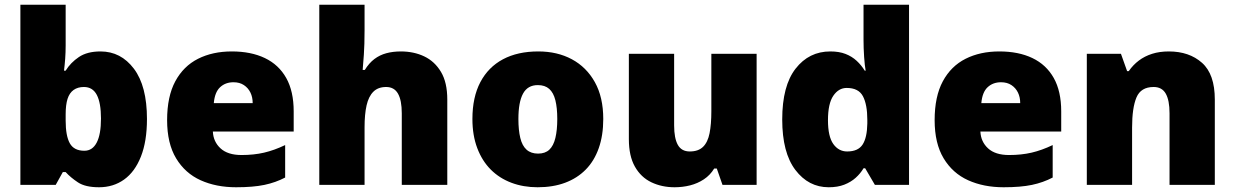

<svg xmlns="http://www.w3.org/2000/svg" viewBox="-20 -780 5209 810"><path d="M257 -588Q257 -559 255 -532Q253 -505 250 -482H257Q278 -516 313 -539.5Q348 -563 404 -563Q490 -563 545 -490Q600 -417 600 -278Q600 -184 574.5 -119.5Q549 -55 503.5 -22.5Q458 10 398 10Q340 10 309 -10.5Q278 -31 257 -54H245L215 0H66V-760H257ZM334 -413Q308 -413 290.5 -400.5Q273 -388 265 -363Q257 -338 257 -298V-271Q257 -207 274.5 -175.5Q292 -144 336 -144Q370 -144 388 -178.5Q406 -213 406 -280Q406 -346 388.5 -379.5Q371 -413 334 -413Z M958 -563Q1039 -563 1097.5 -535Q1156 -507 1187.5 -451Q1219 -395 1219 -310V-225H878Q880 -182 910.5 -154Q941 -126 999 -126Q1051 -126 1094 -136Q1137 -146 1183 -168V-31Q1143 -10 1095.5 0Q1048 10 976 10Q892 10 826.5 -19.5Q761 -49 723 -112Q685 -175 685 -273Q685 -373 719.5 -437Q754 -501 815.5 -532Q877 -563 958 -563ZM965 -433Q931 -433 908.5 -412Q886 -391 882 -345H1046Q1046 -370 1036.5 -389.5Q1027 -409 1009 -421Q991 -433 965 -433Z M1518 -652Q1518 -591 1515 -549Q1512 -507 1510 -485H1519Q1537 -514 1559.5 -531Q1582 -548 1610 -555.5Q1638 -563 1671 -563Q1726 -563 1770 -542Q1814 -521 1840.5 -476.5Q1867 -432 1867 -360V0H1675V-302Q1675 -357 1659 -385Q1643 -413 1609 -413Q1575 -413 1555 -393Q1535 -373 1526.5 -335.5Q1518 -298 1518 -243V0H1327V-760H1518Z M2525 -278Q2525 -209 2506 -155Q2487 -101 2451 -64.5Q2415 -28 2364 -9Q2313 10 2248 10Q2188 10 2137.5 -9Q2087 -28 2050.5 -64.5Q2014 -101 1993.5 -155Q1973 -209 1973 -278Q1973 -370 2006.5 -433.5Q2040 -497 2102 -530Q2164 -563 2251 -563Q2331 -563 2392.5 -530Q2454 -497 2489.5 -433.5Q2525 -370 2525 -278ZM2167 -278Q2167 -231 2175 -198Q2183 -165 2201.5 -148.5Q2220 -132 2250 -132Q2280 -132 2297.5 -148.5Q2315 -165 2323 -198Q2331 -231 2331 -278Q2331 -325 2323 -357Q2315 -389 2297 -405Q2279 -421 2249 -421Q2206 -421 2186.5 -385Q2167 -349 2167 -278Z M3172 -553V0H3028L3004 -69H2993Q2976 -41 2949.5 -23.5Q2923 -6 2891.5 2Q2860 10 2826 10Q2772 10 2728 -11Q2684 -32 2658.5 -77Q2633 -122 2633 -193V-553H2824V-251Q2824 -197 2839.5 -169Q2855 -141 2890 -141Q2926 -141 2946 -160.5Q2966 -180 2973.5 -218Q2981 -256 2981 -311V-553Z M3476 10Q3391 10 3335.5 -63Q3280 -136 3280 -276Q3280 -418 3336.5 -490.5Q3393 -563 3483 -563Q3520 -563 3547 -552.5Q3574 -542 3594 -523.5Q3614 -505 3628 -482H3632Q3628 -503 3625.5 -540Q3623 -577 3623 -612V-760H3815V0H3671L3630 -70H3623Q3610 -48 3590 -30Q3570 -12 3542 -1Q3514 10 3476 10ZM3554 -141Q3600 -141 3619 -170Q3638 -199 3639 -259V-274Q3639 -339 3620.5 -374Q3602 -409 3552 -409Q3518 -409 3495.5 -376Q3473 -343 3473 -273Q3473 -204 3495.5 -172.5Q3518 -141 3554 -141Z M4196 -563Q4277 -563 4335.5 -535Q4394 -507 4425.5 -451Q4457 -395 4457 -310V-225H4116Q4118 -182 4148.5 -154Q4179 -126 4237 -126Q4289 -126 4332 -136Q4375 -146 4421 -168V-31Q4381 -10 4333.5 0Q4286 10 4214 10Q4130 10 4064.5 -19.5Q3999 -49 3961 -112Q3923 -175 3923 -273Q3923 -373 3957.5 -437Q3992 -501 4053.5 -532Q4115 -563 4196 -563ZM4203 -433Q4169 -433 4146.5 -412Q4124 -391 4120 -345H4284Q4284 -370 4274.5 -389.5Q4265 -409 4247 -421Q4229 -433 4203 -433Z M4911 -563Q4997 -563 5051 -515Q5105 -467 5105 -360V0H4914V-302Q4914 -357 4898 -385Q4882 -413 4847 -413Q4793 -413 4774.5 -369Q4756 -325 4756 -242V0H4565V-553H4709L4735 -480H4742Q4760 -506 4784.5 -524.5Q4809 -543 4840.5 -553Q4872 -563 4911 -563Z"/></svg>

Font: Noto Sans Thai Black
Style: Regular
Weight: 900
Version: Version 2.001